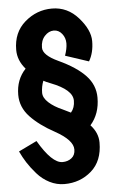

<svg xmlns="http://www.w3.org/2000/svg" viewBox="-61 -783 643 1017"><g transform="rotate(-5 260.0 -274.0)"><path d="M37 -300Q37 -381 88 -435Q47 -482 47 -538Q47 -631 110 -685.5Q173 -740 254 -740Q337 -740 394.5 -674.5Q452 -609 452 -550Q452 -488 426 -444L302 -485Q315 -522 315 -550Q315 -579 297.5 -601Q280 -623 254 -623Q227 -623 205.5 -599.5Q184 -576 184 -538Q184 -498 264 -461Q359 -417 406.5 -366.5Q454 -316 454 -249Q454 -163 404 -106Q444 -63 444 -11Q444 87 384 139.5Q324 192 240 192Q199 192 161.5 173Q124 154 95.5 121.5Q67 89 48.5 60Q30 31 15 -1L112 -48Q184 75 240 75Q268 75 288 59.5Q308 44 308 14Q308 -36 214 -88Q133 -132 85 -183Q37 -234 37 -300ZM264 -203Q294 -189 307 -182Q328 -206 328 -244Q328 -302 214 -346Q188 -356 176 -363Q164 -332 164 -300Q164 -273 192 -247.5Q220 -222 264 -203Z"/></g></svg>

Font: Boogaloo
Style: Regular
Weight: 400
Designer: John Vargas Beltran
Foundry: John Vargas Beltran
Version: Version 1.001